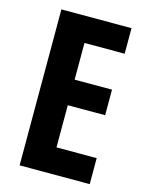

<svg xmlns="http://www.w3.org/2000/svg" viewBox="-110 -782 646 849"><g transform="rotate(15 213.5 -357.0)"><path d="M385 0V-119H201V-312H372V-429H201V-597H385V-714H64V0Z"/></g></svg>

Font: Noto Sans Armenian ExtraCondensed
Style: Regular
Weight: 400
Width: 2
Designer: Monotype Design Team
Foundry: Monotype Imaging Inc.
Version: Version 2.008